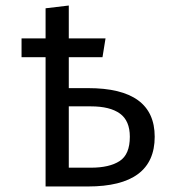

<svg xmlns="http://www.w3.org/2000/svg" viewBox="-20 -675 640 695"><path d="M229 -536H362L351 -468H229V-356H299Q540 -356 540 -180Q540 0 298 0H145V-468H58V-536H145V-645L229 -655ZM229 -290V-68H309Q376 -68 413 -92Q450 -116 450 -180Q450 -238 414 -264Q378 -290 309 -290Z"/></svg>

Font: Fira Mono
Style: Regular
Weight: 400
Designer: Carrois Corporate & Edenspiekermann AG
Foundry: Carrois Corporate GbR & Edenspiekermann AG
Version: Version 3.206